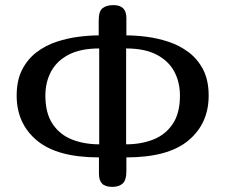

<svg xmlns="http://www.w3.org/2000/svg" viewBox="-20 -729 879 749"><path d="M473 -591Q509 -591 552 -585.5Q595 -580 637.5 -566Q680 -552 715.5 -525.5Q751 -499 772.5 -457.5Q794 -416 794 -356Q794 -247 715 -181Q636 -115 473 -115V-61Q473 -26 458.5 -13Q444 0 418 0Q390 0 378 -13Q366 -26 366 -51V-115Q203 -115 124 -181Q45 -247 45 -356Q45 -416 66.5 -457.5Q88 -499 123 -525.5Q158 -552 200.5 -566Q243 -580 286 -585.5Q329 -591 365 -591V-649Q365 -685 380 -697Q395 -709 423 -709Q473 -709 473 -659ZM472 -166Q530 -166 577.5 -184.5Q625 -203 653.5 -245Q682 -287 682 -356Q682 -408 660 -449.5Q638 -491 591.5 -515.5Q545 -540 472 -540ZM367 -540Q294 -540 247.5 -515.5Q201 -491 179 -449.5Q157 -408 157 -356Q157 -287 185.5 -245Q214 -203 261.5 -184.5Q309 -166 367 -166Z"/></svg>

Font: Marmelad
Style: Regular
Weight: 400
Designer: Manvel Shmavonyan
Foundry: Cyreal
Version: Version 1.110; ttfautohint (v1.8.4.7-5d5b)